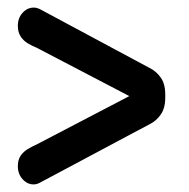

<svg xmlns="http://www.w3.org/2000/svg" viewBox="-20 -503 498 506"><path d="M415.5 -245.5Q415.5 -217.5 403.2 -200.5Q391 -183.5 374 -175.5L85 -21.5Q77 -17 68.5 -17Q52 -17 39.5 -30.8Q27 -44.5 27 -65Q27 -82 34.5 -92.8Q42 -103.5 53.2 -110.2Q64.5 -117 76 -122L327 -253V-246.5L76 -377.5Q64.5 -382 53.2 -388.8Q42 -395.5 34.5 -406.8Q27 -418 27 -435Q27 -455.5 39.5 -469.2Q52 -483 69 -483Q76.5 -483 85 -479L374 -324Q391 -316 403.2 -299.2Q415.5 -282.5 415.5 -254Z"/></svg>

Font: Sono Medium
Style: Regular
Weight: 500
Designer: Tyler Finck
Foundry: Tyler Finck
Version: Version 2.112